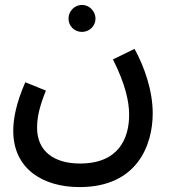

<svg xmlns="http://www.w3.org/2000/svg" viewBox="-20 -532 694 782"><path d="M314 -402C344 -402 369 -426 369 -456C369 -486 344 -512 314 -512C283 -512 259 -486 259 -456C259 -426 283 -402 314 -402ZM34 1C34 156 155 230 304 230C541 230 602 56 602 -70C602 -165 567 -262 528 -333L440 -290C491 -189 506 -117 506 -65C506 32 463 134 306 134C200 134 131 84 131 -12C131 -57 142 -101 167 -163L83 -197C45 -110 34 -47 34 1Z"/></svg>

Font: Noto Sans Arabic SemCond Med
Style: Regular
Weight: 500
Width: 4
Designer: Monotype Design Team, Nadine Chahine, Nizar Qandah and Khaled Hosny
Foundry: Monotype Imaging Inc.
Version: Version 2.012